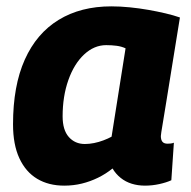

<svg xmlns="http://www.w3.org/2000/svg" viewBox="-20 -574 600 604"><path d="M436 10Q414 10 394.5 4Q375 -2 359.5 -14.5Q344 -27 334 -44Q313 -27 288.5 -15Q264 -3 237.5 3.5Q211 10 182 10Q133 10 97 -11.5Q61 -33 41 -76Q21 -119 21 -183Q21 -304 58 -386.5Q95 -469 164.5 -511.5Q234 -554 330 -554Q358 -554 388 -551Q418 -548 446.5 -543Q475 -538 500.5 -532Q526 -526 546 -519Q531 -426 520.5 -361.5Q510 -297 503.5 -256Q497 -215 493 -192Q489 -169 487.5 -158.5Q486 -148 486 -146Q486 -134 491 -128Q496 -122 507 -122Q511 -122 516.5 -122.5Q522 -123 527 -125L519 -7Q504 0 481.5 5Q459 10 436 10ZM331 -144 375 -422Q362 -428 346.5 -430Q331 -432 314 -432Q276 -432 244.5 -402.5Q213 -373 195 -322Q177 -271 177 -208Q177 -165 196.5 -143Q216 -121 247 -121Q261 -121 276 -124Q291 -127 305.5 -132.5Q320 -138 331 -144Z"/></svg>

Font: Georama ExtraCondensed Thin
Style: Bold Italic
Weight: 700
Italic angle: -9°
Version: Version 1.001